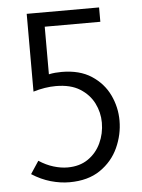

<svg xmlns="http://www.w3.org/2000/svg" viewBox="-51 -716 567 766"><g transform="rotate(-5 233.0 -332.5)"><path d="M196.5 9.2Q160.4 9.2 121.9 -1.7Q83.4 -12.7 46.5 -36.4L79.9 -87Q108.9 -68 138.3 -59.2Q167.6 -50.3 194.1 -50.3Q242.6 -50.3 276.4 -73.5Q310.2 -96.8 327.9 -134.8Q345.7 -172.8 345.7 -216.8Q345.7 -257.6 327.3 -294.3Q308.9 -331 271.5 -354.4Q234.1 -377.8 175.2 -377.8Q153.9 -377.8 130.9 -374.2Q107.9 -370.6 84.8 -363.5V-675L374.7 -675.3V-617.8L152 -617.6V-427Q164.6 -429.8 177.7 -430.9Q190.8 -432 203 -432Q275.2 -432 322.6 -401Q370 -370 393.3 -321.3Q416.6 -272.6 416.6 -218.4Q416.6 -162.6 392.8 -110.2Q369 -57.9 320 -24.3Q271 9.2 196.5 9.2Z"/></g></svg>

Font: Yaldevi ExtraLight
Style: Regular
Weight: 200
Designer: Sol Matas, Rajitha Manaperi, Kosala Senevirathne
Foundry: Mooniak
Version: Version 1.100